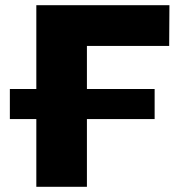

<svg xmlns="http://www.w3.org/2000/svg" viewBox="-20 -720 693 740"><path d="M315 -543V-377H576V-261H315V0H120V-261H18V-377H120V-700H633L632 -543Z"/></svg>

Font: CMG Sans ExtraBold
Style: Regular
Weight: 800
Designer: Julieta Ulanovsky
Foundry: Julieta Ulanovsky
Version: Version 7.200